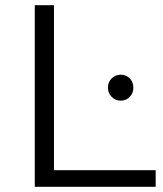

<svg xmlns="http://www.w3.org/2000/svg" viewBox="-20 -720 629 740"><path d="M114 -700H188V-64H580V0H114ZM396 -382Q396 -404 410.5 -418Q425 -432 445 -432Q466 -432 480 -418Q494 -404 494 -382Q494 -361 480 -346.5Q466 -332 445 -332Q425 -332 410.5 -346.5Q396 -361 396 -382Z"/></svg>

Font: CMG Sans
Style: Regular
Weight: 400
Designer: Julieta Ulanovsky
Foundry: Julieta Ulanovsky
Version: Version 7.200